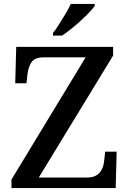

<svg xmlns="http://www.w3.org/2000/svg" viewBox="-20 -951 652 971"><path d="M38 0V-43L413 -661H201Q156 -661 139.5 -636.5Q123 -612 119 -576L114 -530H57L62 -714H552V-670L176 -53H418Q451 -53 469.5 -65.5Q488 -78 496.5 -97.5Q505 -117 507 -140L512 -184H570L565 0ZM248 -784Q263 -803 279.5 -829Q296 -855 312 -882Q328 -909 338 -931H459V-921Q450 -908 431 -888Q412 -868 388 -846Q364 -824 339.5 -804.5Q315 -785 294 -771H248Z"/></svg>

Font: Noto Serif Armenian Medium
Style: Regular
Weight: 500
Version: Version 2.007